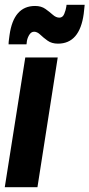

<svg xmlns="http://www.w3.org/2000/svg" viewBox="-26 -785 375 805"><path d="M131 0H-6L80 -544H216ZM10 -599Q10 -609 11.5 -619Q13 -629 14 -638Q31 -760 121 -760Q147 -760 164.5 -747.5Q182 -735 195.5 -723Q209 -711 223 -711Q237 -711 243.5 -727Q250 -743 252 -757Q253 -761 253 -765H329Q328 -755 327 -745.5Q326 -736 325 -727Q308 -602 217 -602Q191 -602 173.5 -614.5Q156 -627 143 -639.5Q130 -652 117 -652Q104 -652 95.5 -637Q87 -622 86 -606Q86 -605 85.5 -602Q85 -599 85 -599Z"/></svg>

Font: Georama SemiCondensed
Style: Bold Italic
Weight: 700
Width: 4
Italic angle: -9°
Designer: Jean-Baptiste Levee
Foundry: Production Type
Version: Version 1.000